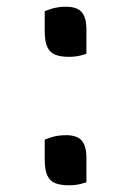

<svg xmlns="http://www.w3.org/2000/svg" viewBox="-20 -544 390 571"><path d="M237 -384Q228 -381 220 -379Q212 -377 203.5 -376Q195 -375 185 -375Q161 -375 145 -381Q129 -387 121 -403.5Q113 -420 113 -452V-511Q124 -515 133.5 -518Q143 -521 154 -522.5Q165 -524 177 -524Q196 -524 209.5 -518Q223 -512 230 -497Q237 -482 237 -456ZM237 -2Q228 1 220 3Q212 5 203.5 6Q195 7 185 7Q161 7 145 1Q129 -5 121 -21.5Q113 -38 113 -70V-129Q124 -133 133.5 -136Q143 -139 154 -140.5Q165 -142 177 -142Q196 -142 209.5 -136Q223 -130 230 -115Q237 -100 237 -74Z"/></svg>

Font: Code D Ace
Style: Regular
Weight: 400
Version: Version 1.085; ttfautohint (v1.8.4.7-5d5b);Nerd Fonts 3.0.2